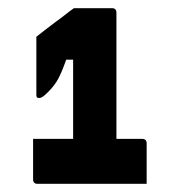

<svg xmlns="http://www.w3.org/2000/svg" viewBox="-20 -805 440 470"><path d="M61 -465H159V-659H142Q132 -630 123 -613Q114 -596 98 -580Q88 -570 83.5 -567.5Q79 -565 75 -565Q69 -565 69 -572V-715Q79 -723 90 -731.5Q101 -740 113 -749Q127 -759 139 -768.5Q151 -778 161 -785H254Q265 -785 265 -774V-465H328Q339 -465 339 -454V-355H72Q61 -355 61 -366Z"/></svg>

Font: Recursive Sn Lnr St XBd
Style: Regular
Weight: 800
Version: Version 1.079;hotconv 1.0.112;makeotfexe 2.5.65598; ttfautoh